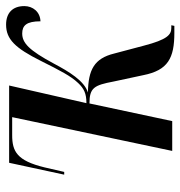

<svg xmlns="http://www.w3.org/2000/svg" viewBox="-1 -585 593 631"><g transform="rotate(-90 295.5 -269.5)"><path d="M503 7H526L528 -3H519C497 -3 481 -16 461 -93L435 -191C419 -256 382 -276 307 -277C345 -289 375 -338 402 -389C446 -471 470 -493 501 -493C527 -493 541 -479 541 -433C572 -434 591 -458 591 -486C591 -525 568 -546 530 -546C482 -546 453 -516 411 -432C379 -368 361 -333 338 -309C320 -290 304 -282 272 -282L330 -536H76L37 -355H46L61 -420C83 -510 113 -526 167 -526H226L115 0H213L271 -272C323 -272 331 -256 343 -193L364 -95C380 -14 420 7 503 7Z"/></g></svg>

Font: Noto Serif Display ExtraCondensed Medium
Style: Italic
Weight: 500
Width: 2
Italic angle: -12°
Designer: Monotype Design Team
Foundry: Monotype Imaging Inc.
Version: Version 2.009